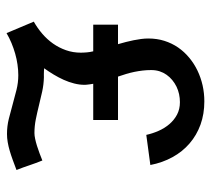

<svg xmlns="http://www.w3.org/2000/svg" viewBox="-49 -598 654 596"><g transform="rotate(90 278.0 -300.0)"><path d="M507.7 -24.2Q499.5 -44.8 493 -64.5Q486.4 -84.2 478.2 -104.5Q467.7 -100.3 455.9 -95.8Q444.1 -91.4 432.7 -87.8Q421.3 -84.3 411 -82.1Q400.7 -79.9 393.1 -79.9Q371.5 -79.9 350.1 -84.2Q328.8 -88.5 307.5 -93.8Q286.1 -99 264.4 -103.9Q242.6 -108.7 219.5 -109.3Q218.8 -109.3 216.1 -109.2Q213.4 -109.2 209.8 -109.2Q206.2 -109.2 201.4 -109.4Q196.7 -109.7 191.9 -110Q202 -124 211.3 -139.4Q220.6 -154.8 227.8 -170.8Q235 -186.8 239.1 -203.2Q243.3 -219.5 243.3 -235.1Q243.3 -237.5 243.1 -240Q243 -242.6 242.5 -245.8Q242.1 -249 241.6 -253Q241.1 -257 240.1 -262.4H352.6V-339.3H217.8Q213.5 -351.8 209.7 -364.3Q205.9 -376.9 203.2 -389.8Q200.6 -402.7 199 -415.8Q197.5 -428.8 197.5 -442.6Q197.5 -456.4 201.3 -468.4Q205.2 -480.3 212.1 -490Q219 -499.8 228.4 -507.6Q237.8 -515.4 248.8 -520.8Q259.9 -526.2 272.3 -528.9Q284.7 -531.5 297.2 -531.5Q319 -531.5 336.1 -522.4Q353.2 -513.2 365.8 -498.2Q378.4 -483.3 386.5 -464.6Q394.6 -446 398.7 -427.1Q422.2 -430.4 445.3 -433.4Q468.4 -436.4 492.2 -439.7Q484.9 -477.5 467.8 -508.5Q450.8 -539.5 425.3 -561.4Q399.9 -583.4 366.9 -595.4Q334 -607.3 294.5 -607.3Q269.1 -607.3 245 -601.9Q220.8 -596.4 199.1 -586Q177.4 -575.6 159.2 -560.4Q140.9 -545.3 127.5 -526Q114.2 -506.6 106.8 -483.3Q99.5 -460.1 99.5 -433.6Q99.5 -422.7 101 -411.1Q102.5 -399.6 104.9 -387.7Q107.2 -375.9 110.4 -363.7Q113.6 -351.5 117.1 -339.3H56.5V-262.4H139.3Q140.4 -257 141.4 -252.1Q142.3 -247.3 142.6 -242.4Q143 -237.5 143.2 -232.9Q143.5 -228.3 143.5 -224.1Q143.5 -199.4 135.8 -177.7Q128.2 -156.1 115.2 -137.6Q102.1 -119.1 84.7 -104.2Q67.2 -89.2 47.2 -77.9L82.8 6.7Q97.4 -1.9 113.5 -8.6Q129.7 -15.3 146.4 -20.1Q163.2 -24.9 180.2 -27.3Q197.2 -29.8 213.4 -29.8Q236.5 -29.8 259 -24.2Q281.4 -18.7 303.9 -12.3Q326.3 -5.9 349.1 -0.3Q371.9 5.3 395.8 5.3Q408.8 5.3 421.7 3Q434.6 0.8 448.2 -3.2Q461.8 -7.2 476.6 -12.6Q491.4 -18 507.7 -24.2Z"/></g></svg>

Font: Saysettha
Style: Regular
Weight: 400
Designer: John M. Durdin
Foundry: Lao Script for Windows
Version: Version 2.201